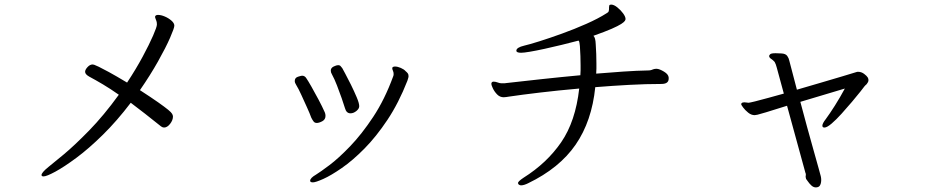

<svg xmlns="http://www.w3.org/2000/svg" viewBox="-20 -753 4040 837"><path d="M550 -305Q490 -226 428.5 -165.5Q367 -105 313 -65Q259 -25 221 -4.5Q183 16 170 16Q161 16 161 10Q161 5 168 -3.5Q175 -12 191 -25Q210 -40 257.5 -79.5Q305 -119 368.5 -184Q432 -249 498 -340Q461 -366 429 -385Q397 -404 369 -419Q351 -429 351 -440Q351 -449 361.5 -460.5Q372 -472 384 -472Q386 -472 391 -470.5Q396 -469 410.5 -462Q425 -455 454.5 -439Q484 -423 534 -393Q573 -452 602 -506Q631 -560 647.5 -598Q664 -636 664 -646Q664 -651 663.5 -654.5Q663 -658 662 -661Q661 -665 658.5 -670.5Q656 -676 656 -680Q656 -682 657 -683Q660 -688 669 -688Q682 -688 698.5 -681Q715 -674 727.5 -663Q740 -652 740 -641Q740 -631 721.5 -588.5Q703 -546 669 -485.5Q635 -425 590 -360Q641 -327 670 -306.5Q699 -286 713 -274.5Q727 -263 730.5 -256.5Q734 -250 734 -245Q734 -229 721.5 -213Q709 -197 695 -197Q689 -197 682 -202Q645 -232 612 -257.5Q579 -283 550 -305Z M1546 -290Q1546 -279 1533.5 -269Q1521 -259 1508 -259Q1490 -259 1484 -281Q1479 -298 1469.5 -325Q1460 -352 1449 -380.5Q1438 -409 1427 -429Q1422 -437 1422 -445Q1422 -457 1434.5 -463Q1447 -469 1454 -469Q1461 -469 1464.5 -465Q1468 -461 1472 -456Q1473 -454 1484.5 -433Q1496 -412 1510 -383.5Q1524 -355 1535 -329Q1546 -303 1546 -290ZM1748 -443Q1754 -438 1757.5 -433.5Q1761 -429 1761 -421Q1761 -417 1759.5 -412.5Q1758 -408 1756 -401Q1718 -304 1669 -230.5Q1620 -157 1568.5 -105Q1517 -53 1470 -20.5Q1423 12 1389.5 27Q1356 42 1344 42Q1332 42 1332 35Q1332 23 1358 8Q1376 -3 1416 -33Q1456 -63 1506.5 -115.5Q1557 -168 1607 -243.5Q1657 -319 1694 -420Q1696 -424 1696 -430Q1696 -438 1693 -444.5Q1690 -451 1690 -455Q1690 -460 1694 -461.5Q1698 -463 1702 -463Q1713 -463 1727 -457Q1741 -451 1748 -443ZM1337 -240Q1331 -257 1318.5 -284.5Q1306 -312 1293.5 -339.5Q1281 -367 1271 -383Q1265 -392 1265 -400Q1265 -414 1279 -418.5Q1293 -423 1297 -423Q1309 -423 1316 -411Q1323 -401 1337.5 -375.5Q1352 -350 1368.5 -319Q1385 -288 1396 -263Q1399 -256 1399 -248Q1399 -232 1385 -224.5Q1371 -217 1361 -217Q1352 -217 1347 -223.5Q1342 -230 1337 -240Z M2895 -410Q2895 -387 2863 -387Q2796 -387 2722.5 -383Q2649 -379 2575 -373Q2560 -225 2489.5 -122.5Q2419 -20 2282 46Q2274 50 2266 52.5Q2258 55 2252 55Q2245 55 2240 50Q2238 46 2238 45Q2238 38 2262 22Q2364 -42 2426.5 -133Q2489 -224 2505 -367Q2414 -359 2334 -349.5Q2254 -340 2200 -332Q2193 -331 2187 -330Q2181 -329 2176 -329Q2159 -329 2147 -341.5Q2135 -354 2128.5 -368Q2122 -382 2122 -387Q2122 -396 2130 -397H2133Q2140 -397 2149.5 -393.5Q2159 -390 2165 -390H2180Q2184 -390 2188 -391Q2258 -399 2341 -408Q2424 -417 2510 -425Q2511 -436 2511 -446.5Q2511 -457 2511 -468Q2511 -507 2508 -552Q2507 -560 2506 -567Q2505 -574 2502 -576Q2468 -567 2429 -557.5Q2390 -548 2353.5 -540Q2317 -532 2290 -527.5Q2263 -523 2252 -523Q2231 -523 2231 -532Q2231 -546 2265 -554Q2287 -559 2331.5 -573Q2376 -587 2430 -606.5Q2484 -626 2536 -649Q2588 -672 2624 -695Q2632 -699 2633.5 -704Q2635 -709 2635 -716V-721Q2635 -731 2639 -732Q2641 -733 2644 -733Q2656 -733 2671 -721Q2686 -709 2696.5 -694.5Q2707 -680 2707 -670Q2707 -667 2704 -662Q2701 -657 2688 -648.5Q2675 -640 2646.5 -627.5Q2618 -615 2567 -597Q2576 -589 2577 -560Q2580 -517 2580 -476Q2580 -465 2580 -454Q2580 -443 2579 -432Q2639 -437 2697 -441Q2755 -445 2808 -446Q2814 -446 2820 -448L2828 -451Q2834 -453 2840 -453H2844Q2856 -452 2875 -440.5Q2894 -429 2895 -415Z M3411 -292Q3348 -272 3319.5 -263.5Q3291 -255 3282.5 -253Q3274 -251 3270 -251Q3255 -251 3241.5 -262Q3228 -273 3219.5 -284.5Q3211 -296 3211 -299Q3211 -301 3213 -303Q3216 -307 3225 -307Q3230 -307 3235 -306Q3240 -305 3243 -305Q3247 -305 3271.5 -311Q3296 -317 3330 -326.5Q3364 -336 3397 -345L3366 -459Q3365 -464 3362 -472Q3359 -480 3357 -483Q3350 -491 3341.5 -496.5Q3333 -502 3333 -509Q3333 -512 3337.5 -516.5Q3342 -521 3361 -521Q3367 -521 3373.5 -520.5Q3380 -520 3387 -520Q3405 -519 3412 -509Q3419 -499 3421 -488L3454 -362Q3508 -378 3560 -393Q3612 -408 3653 -420.5Q3694 -433 3714 -439Q3716 -440 3721 -440Q3735 -440 3747 -431Q3759 -422 3763 -415Q3766 -409 3766 -404Q3766 -398 3763 -393.5Q3760 -389 3758 -386Q3755 -383 3752.5 -381Q3750 -379 3748 -376Q3746 -373 3731 -354Q3716 -335 3694 -309Q3672 -283 3648.5 -257Q3625 -231 3605 -214Q3585 -197 3574 -197Q3565 -197 3565 -205Q3565 -215 3580 -234Q3597 -257 3619.5 -292.5Q3642 -328 3663 -367L3469 -309Q3483 -256 3498 -201Q3513 -146 3526.5 -98.5Q3540 -51 3548.5 -20Q3557 11 3558 15Q3559 19 3559.5 23Q3560 27 3560 32Q3560 41 3557.5 49Q3555 57 3549 61Q3543 64 3537 64Q3526 64 3517 55.5Q3508 47 3502 38Q3496 29 3494 27Q3493 24 3492 18L3493 9Q3493 3 3491 0Z"/></svg>

Font: Klee One SemiBold
Style: Regular
Weight: 600
Designer: Fontworks Inc.
Foundry: Fontworks Inc.
Version: Version 1.00;January 12, 2022;FontCreator 13.0.0.2683 64-bit